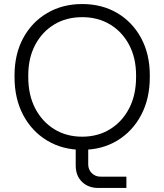

<svg xmlns="http://www.w3.org/2000/svg" viewBox="-20 -731 814 951"><path d="M467 200Q417 200 386 169.5Q355 139 355 89V-23H417V83Q417 109 434.5 126.5Q452 144 478 144H606V200ZM387 11Q290 11 214 -34.5Q138 -80 95 -161Q52 -242 52 -349V-358Q52 -463 95 -542.5Q138 -622 214 -666.5Q290 -711 387 -711Q485 -711 560.5 -666.5Q636 -622 679 -542.5Q722 -463 722 -358V-349Q722 -242 679 -161Q636 -80 560.5 -34.5Q485 11 387 11ZM387 -54Q465 -54 525 -91Q585 -128 619.5 -194Q654 -260 654 -349V-358Q654 -444 619.5 -509Q585 -574 525 -610Q465 -646 387 -646Q309 -646 249 -610Q189 -574 154.5 -509Q120 -444 120 -358V-349Q120 -260 154.5 -194Q189 -128 249 -91Q309 -54 387 -54Z"/></svg>

Font: SUSE Light
Style: Regular
Weight: 300
Designer: Rene Bieder
Foundry: SUSE
Version: Version 1.000